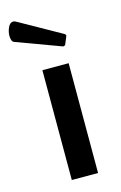

<svg xmlns="http://www.w3.org/2000/svg" viewBox="-132 -729 488 777"><g transform="rotate(-15 112.0 -340.5)"><path d="M179 0H69V-460H179ZM176 -531 -11 -600Q-18 -602 -21 -610Q-24 -618 -24 -629Q-24 -646 -16 -663.5Q-8 -681 6 -681Q10 -681 16 -678L196 -577L199 -570L184 -534Z"/></g></svg>

Font: Quattrocento Sans
Style: Bold
Weight: 700
Designer: Pablo Impallari
Foundry: Pablo Impallari, Igino Marini, Brenda Gallo
Version: Version 2.000